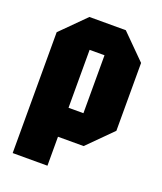

<svg xmlns="http://www.w3.org/2000/svg" viewBox="-131 -646 738 872"><g transform="rotate(20 238.0 -210.0)"><path d="M34 140V-444L150 -560H326L442 -444V-116L326 0H202V140ZM274 -420H202V-140H274Z"/></g></svg>

Font: Tektur Condensed
Style: Bold
Weight: 700
Width: 3
Designer: Adam Jagosz
Foundry: Adam Jagosz
Version: Version 1.005;gftools[0.9.30]